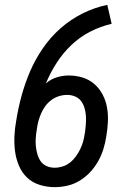

<svg xmlns="http://www.w3.org/2000/svg" viewBox="-20 -763 540 791"><path d="M205 8Q173 8 143 -1.5Q113 -11 91.5 -31.5Q70 -52 58 -80.5Q46 -109 42 -139.5Q38 -170 39.5 -202.5Q41 -235 47 -267Q55 -318 69 -369Q83 -420 104 -469Q125 -518 156.5 -564Q188 -610 229.5 -646.5Q271 -683 320 -707.5Q369 -732 422 -743L440 -665Q393 -654 350.5 -632Q308 -610 273.5 -577Q239 -544 213 -503.5Q187 -463 169 -419Q189 -437 214 -444.5Q239 -452 263 -452Q293 -452 320.5 -443.5Q348 -435 369 -416.5Q390 -398 403 -373Q416 -348 421 -319.5Q426 -291 424.5 -261Q423 -231 418 -202Q414 -175 406 -149Q398 -123 384.5 -99Q371 -75 351.5 -54Q332 -33 308 -18.5Q284 -4 257.5 2Q231 8 205 8ZM205 -72Q221 -72 237.5 -77Q254 -82 268 -93Q282 -104 292.5 -118.5Q303 -133 310.5 -148.5Q318 -164 322.5 -180Q327 -196 329 -213Q329 -213 329.5 -213.5Q330 -214 330 -215Q332 -232 333.5 -249.5Q335 -267 334 -284Q333 -301 328.5 -317Q324 -333 314.5 -346Q305 -359 289.5 -365.5Q274 -372 257 -372Q240 -372 223.5 -367Q207 -362 192.5 -351.5Q178 -341 167.5 -327Q157 -313 150 -297Q143 -281 138.5 -265Q134 -249 132 -232Q129 -215 127.5 -197Q126 -179 127.5 -162.5Q129 -146 133.5 -129.5Q138 -113 147 -99.5Q156 -86 171.5 -79Q187 -72 205 -72Z"/></svg>

Font: Iosevka Curly Slab MdObl
Style: Regular
Weight: 500
Italic angle: -9°
Monospace: yes
Designer: Belleve Invis
Foundry: Belleve Invis
Version: Version 11.0.0; ttfautohint (v1.8.3)